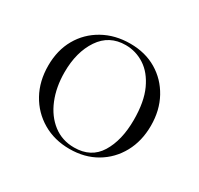

<svg xmlns="http://www.w3.org/2000/svg" viewBox="-98 -518 674 650"><g transform="rotate(30 238.5 -193.0)"><path d="M240 13Q181 13 135 -14Q89 -41 63 -88Q37 -135 37 -196Q37 -256 63 -301.5Q89 -347 135.5 -373Q182 -399 241 -399Q300 -399 344.5 -372.5Q389 -346 414.5 -299.5Q440 -253 440 -193Q440 -133 414.5 -86.5Q389 -40 344 -13.5Q299 13 240 13ZM251 1Q317 1 348.5 -50Q380 -101 380 -181Q380 -252 359 -297.5Q338 -343 304 -365Q270 -387 230 -387Q166 -387 131 -335Q96 -283 96 -204Q96 -146 115 -99.5Q134 -53 169 -26Q204 1 251 1Z"/></g></svg>

Font: Cormorant Light Light
Style: Regular
Weight: 300
Version: Version 4.000